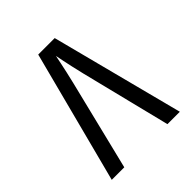

<svg xmlns="http://www.w3.org/2000/svg" viewBox="-199 -864 997 997"><g transform="rotate(-45 300.0 -365.0)"><path d="M50 0 240 -730H361L550 0H459L336 -495Q319 -566 309.5 -613Q300 -660 300 -660Q300 -660 290.5 -613.5Q281 -567 264 -496L142 0Z"/></g></svg>

Font: NKDuy Mono
Style: Regular
Weight: 400
Monospace: yes
Designer: NKDuy
Foundry: NKDuy
Version: Version 2.251; ttfautohint (v1.8.4.7-5d5b)